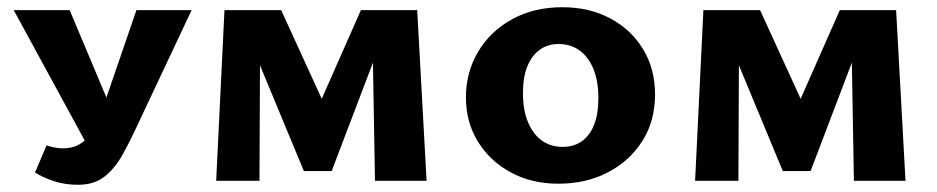

<svg xmlns="http://www.w3.org/2000/svg" viewBox="-20 -501 2596 532"><path d="M196 11Q160 11 129.5 1Q99 -9 77 -23L109 -98Q122 -94 133 -92Q144 -90 155 -90Q196 -90 221.5 -118.5Q247 -147 265 -202L358 -473H511L364 -161Q342 -113 320.5 -74Q299 -35 270 -12Q241 11 196 11ZM232 -80 18 -473H173L297 -178Z M1019 0 1012 -406 1049 -421 899 -27H822L651 -439L691 -473H759L900 -165H844L980 -473H1136L1162 0ZM579 0 602 -473H701L699 0Z M1527 8Q1453 8 1395 -23.5Q1337 -55 1304 -109Q1271 -163 1271 -231Q1271 -301 1305 -358Q1339 -415 1399.5 -448Q1460 -481 1538 -481Q1613 -481 1671 -450Q1729 -419 1762 -364.5Q1795 -310 1795 -239Q1795 -166 1760 -110.5Q1725 -55 1664.5 -23.5Q1604 8 1527 8ZM1539 -94Q1570 -94 1592 -109.5Q1614 -125 1626 -155Q1638 -185 1638 -229Q1638 -277 1624 -310.5Q1610 -344 1585.5 -361.5Q1561 -379 1528 -379Q1498 -379 1476 -363.5Q1454 -348 1441.5 -318Q1429 -288 1429 -243Q1429 -196 1443 -162.5Q1457 -129 1481.5 -111.5Q1506 -94 1539 -94Z M2346 0 2339 -406 2376 -421 2226 -27H2149L1978 -439L2018 -473H2086L2227 -165H2171L2307 -473H2463L2489 0ZM1906 0 1929 -473H2028L2026 0Z"/></svg>

Font: Ysabeau SC ExtraBold
Style: Regular
Weight: 800
Designer: Christian Thalmann (Catharsis Fonts)
Version: Version 2.001;gftools[0.9.30]; featfreeze: smcp